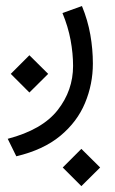

<svg xmlns="http://www.w3.org/2000/svg" viewBox="-20 -261 387 644"><path d="M16.1 -13.2 78.6 -75.7 141.6 -13.2 78.6 49.3ZM190.4 300.8 252.9 238.3 315.9 300.8 252.9 363.3ZM254.9 -240.7Q274.4 -193.4 283 -144.5Q291.5 -95.7 291.5 -47.9Q291.5 21.5 265.1 84.7Q238.8 147.9 182.1 194.8Q125.5 241.7 34.7 263.2L5.9 204.6Q121.6 174.3 173.3 108.4Q225.1 42.5 225.1 -40Q225.1 -81.5 216.8 -126.5Q208.5 -171.4 189.5 -217.3Z"/></svg>

Font: Vazir Light FD
Style: Light-FD
Weight: 300
Designer: Saber Rastikerdar
Foundry: Saber Rastikerdar
Version: Version 30.1.0